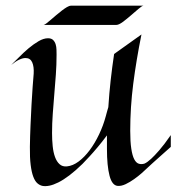

<svg xmlns="http://www.w3.org/2000/svg" viewBox="-20 -637 614 668"><path d="M574.2 -126Q550.8 -105.5 535.6 -91.6Q520.5 -77.6 510.7 -69.3Q499.5 -59.6 493.2 -53.2Q485.8 -45.9 473.4 -34.9Q460.9 -23.9 446.5 -13.7Q432.1 -3.4 417.2 3.7Q402.3 10.7 390.1 9.8Q370.1 8.8 361.1 -25.6Q352.1 -60.1 352.1 -119.1V-166Q335 -143.1 319.6 -124.8Q304.2 -106.4 292.5 -93.8Q278.8 -78.6 267.1 -66.9Q242.7 -43 221.7 -27.1Q200.7 -11.2 183.1 -2.4Q165.5 6.3 151.9 9Q138.2 11.7 127.9 9.8Q118.2 7.8 109.9 0.5Q101.6 -6.8 95.7 -22.5Q89.8 -38.1 86.7 -63.2Q83.5 -88.4 84 -126Q84.5 -163.6 86.2 -200.9Q87.9 -238.3 89.6 -272Q91.3 -305.7 93.5 -333.7Q95.7 -361.8 97.2 -380.9Q98.6 -405.3 92 -420.2Q85.4 -435.1 68.8 -435.1Q59.1 -435.1 46.9 -429.4Q34.7 -423.8 19 -411.1Q30.8 -422.4 46.4 -438.2Q62 -454.1 79.3 -468.8Q96.7 -483.4 114.3 -493.7Q131.8 -503.9 147 -503.9Q158.7 -503.9 164.8 -497.8Q170.9 -491.7 173.6 -482.9Q176.3 -474.1 176.5 -464.1Q176.8 -454.1 176.8 -446.8Q176.8 -411.6 174.3 -377.2Q171.9 -342.8 168.9 -308.8Q166 -274.9 163.6 -241.2Q161.1 -207.5 161.1 -173.8Q161.1 -150.4 163.3 -128.7Q165.5 -106.9 171.4 -90.8Q177.2 -74.7 187.3 -65.7Q197.3 -56.6 212.9 -58.1Q233.4 -60.1 253.7 -75.2Q273.9 -90.3 292 -114.5Q310.1 -138.7 324.7 -169.4Q339.4 -200.2 348.1 -232.9Q349.1 -236.8 350.6 -242.2Q351.6 -246.6 353.3 -252Q355 -257.3 356.9 -264.2Q359.9 -311.5 365 -357.4Q370.1 -403.3 377 -449.2L472.2 -517.1Q454.1 -427.7 443.6 -345.7Q433.1 -263.7 433.1 -182.1Q433.1 -143.6 436.8 -119.6Q440.4 -95.7 447 -83Q453.6 -70.3 462.9 -67.4Q472.2 -64.5 482.9 -67.9Q492.7 -72.3 505.9 -84.5Q517.1 -94.7 534.2 -114.3Q551.3 -133.8 574.2 -167ZM19 -411.1 16.1 -409.2ZM479 -617.2Q474.1 -616.7 461.9 -606.2Q449.7 -595.7 435.3 -583.3Q420.9 -570.8 407 -560.5Q393.1 -550.3 384.8 -550.3H131.8Q135.3 -550.8 141.8 -555.9Q148.4 -561 157.2 -568.6Q166 -576.2 175.8 -584.5Q185.5 -592.8 195.1 -600.1Q204.6 -607.4 212.9 -612.3Q221.2 -617.2 227.1 -617.2Z"/></svg>

Font: Quintessential
Style: Regular
Weight: 400
Designer: Astigmatic (AOETI)
Foundry: Astigmatic (AOETI)
Version: Version 1.000